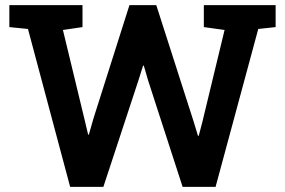

<svg xmlns="http://www.w3.org/2000/svg" viewBox="-20 -731 1115 751"><path d="M254.4 0 89.4 -617.7 16.6 -625V-710.9H302.7V-625L226.1 -613.8L309.6 -268.1L324.7 -204.6H327.6L345.7 -268.1L486.3 -710.9H591.3L737.3 -255.9L754.4 -199.7H757.3L772 -255.9L858.4 -613.8L777.3 -625V-710.9H1058.1V-625L990.2 -617.7L823.2 0H694.3L559.6 -415.5L542.5 -474.1H539.6L520.5 -413.6L384.3 0Z"/></svg>

Font: Robotiche
Style: Bold
Weight: 700
Designer: Google
Version: Version 2.001